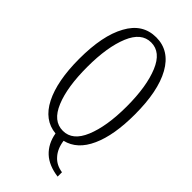

<svg xmlns="http://www.w3.org/2000/svg" viewBox="-292 -849 1092 1092"><g transform="rotate(45 253.5 -303.5)"><path d="M343 98C322 75 309 44 304 7C363 -7 408 -48 439 -117C470 -185 485 -275 485 -385C485 -510 466 -607 427 -677C388 -747 332 -782 261 -782C188 -782 133 -747 95 -677C56 -607 37 -510 37 -385C37 -267 55 -172 90 -103C125 -34 176 4 242 10C250 57 270 95 300 123C330 151 372 168 424 175C424 175 424 140 424 140C391 135 364 122 343 98ZM142 -127C115 -192 102 -278 102 -385C102 -493 116 -579 143 -644C170 -709 209 -741 261 -741C313 -741 352 -709 379 -644C406 -579 420 -493 420 -385C420 -278 406 -192 379 -127C352 -62 313 -30 261 -30C208 -30 169 -62 142 -127Z"/></g></svg>

Font: BUSH 25 TRIRONG
Style: Regular
Weight: 400
Designer: Katatrad Team
Foundry: CadsonDemak